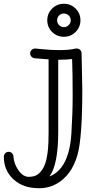

<svg xmlns="http://www.w3.org/2000/svg" viewBox="-155 -747 522 1012"><path d="M225.1 -436Q198.7 -432.1 157.2 -432.1H151.9V-51.8Q151.9 119.6 106 183.1Q209.5 142.1 221.2 -43Q228 -151.4 228 -240.2Q228 -361.3 225.1 -436ZM217.8 -640.1Q217.8 -655.3 207 -665.5Q196.3 -675.8 181.6 -675.8Q167 -675.8 156.5 -665.5Q146 -655.3 146 -640.1Q146 -625 156.5 -614.5Q167 -604 181.6 -604Q196.3 -604 207 -614.5Q217.8 -625 217.8 -640.1ZM157.2 -482.9Q212.4 -482.9 244.1 -491.2H250Q260.7 -491.2 267.8 -483.6Q274.9 -476.1 274.9 -466.8L278.8 -276.9Q278.8 -20.5 253.4 69.3Q222.7 177.2 142.6 222.2Q101.1 245.1 54 245.1Q6.8 245.1 -25.9 233.2Q-58.6 221.2 -83 199.2Q-134.8 151.9 -134.8 79.1Q-134.8 68.4 -127.4 60.8Q-120.1 53.2 -109.4 53.2Q-98.6 53.2 -91.3 60.8Q-84 68.4 -83.7 80.8Q-83.5 93.3 -77.6 111.6Q-71.8 129.9 -60.5 146.5Q-34.7 185.1 -3.9 185.1Q26.9 185.1 44.4 171.9Q62 158.7 73.2 137.7Q84.5 116.7 90.1 90.3Q95.7 64 98.1 37.6Q101.1 5.9 101.1 -51.8V-434.1L26.9 -439.9Q17.1 -441.4 10.5 -448.7Q3.9 -456.1 3.9 -466.3Q3.9 -476.6 12 -483.9Q20 -491.2 29.8 -491.2H33.2Q33.7 -491.2 44.4 -490Q55.2 -488.8 72.3 -487.3Q114.7 -482.9 157.2 -482.9ZM269 -640.1Q269 -604 243.7 -578.6Q218.3 -553.2 182.1 -553.2Q145 -553.2 119.6 -578.6Q94.2 -604 94.2 -640.1Q94.2 -676.3 119.6 -701.7Q145 -727.1 182.1 -727.1Q218.3 -727.1 243.7 -701.7Q269 -676.3 269 -640.1Z"/></svg>

Font: Ribeye Marrow
Style: Regular
Weight: 400
Designer: Astigmatic (AOETI)
Foundry: Astigmatic (AOETI)
Version: Version 1.000